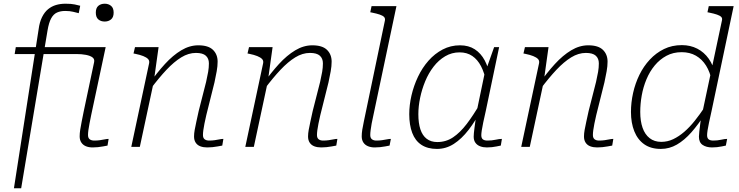

<svg xmlns="http://www.w3.org/2000/svg" viewBox="-20 -791 3978 1034"><path d="M94 223H55L188 -633Q193 -672 206.5 -699Q220 -726 239 -741.5Q258 -757 281.5 -764Q305 -771 333 -771Q364 -771 382.5 -767Q401 -763 412 -760L404 -720Q392 -723 374 -727.5Q356 -732 331 -732Q306 -732 287 -723.5Q268 -715 255.5 -692Q243 -669 236 -627ZM479 3Q458 3 442.5 -3.5Q427 -10 418 -23.5Q409 -37 409 -57Q409 -73 412 -92.5Q415 -112 420 -137Q425 -162 431 -192L487 -457Q490 -473 478 -482Q466 -491 443 -495.5Q420 -500 390 -500H59L65 -537H549L471 -171Q466 -146 462 -125.5Q458 -105 456 -90Q454 -75 454 -64Q454 -48 463 -41Q472 -34 488 -34Q504 -34 518 -36Q532 -38 544 -40.5Q556 -43 565 -43L559 -7Q548 -5 535 -2.5Q522 0 507.5 1.5Q493 3 479 3ZM544 -675Q523 -675 509.5 -686.5Q496 -698 496 -723Q496 -748 509.5 -759.5Q523 -771 544 -771Q564 -771 578 -759.5Q592 -748 592 -723Q592 -698 578 -686.5Q564 -675 544 -675Z M687 0H733L811 -364V-372L834 -537H707L699 -503L709 -501Q734 -496 751.5 -489Q769 -482 777.5 -473Q786 -464 783 -450ZM1091 -171 1135 -347Q1142 -379 1147 -407Q1152 -435 1152 -459Q1152 -498 1127 -522.5Q1102 -547 1048 -547Q1001 -547 956 -520Q911 -493 868 -446Q825 -399 782 -338L791 -312Q836 -372 876.5 -415Q917 -458 956 -482Q995 -506 1035 -506Q1072 -506 1088.5 -491Q1105 -476 1105 -450Q1105 -427 1101 -404Q1097 -381 1090 -350L1050 -193Q1043 -161 1037.5 -136Q1032 -111 1028.5 -91.5Q1025 -72 1025 -56Q1025 -36 1034 -22.5Q1043 -9 1059 -3Q1075 3 1096 3Q1110 3 1124.5 1.5Q1139 0 1152.5 -2.5Q1166 -5 1177 -7L1183 -43Q1174 -43 1162 -40.5Q1150 -38 1136 -36Q1122 -34 1106 -34Q1091 -34 1082 -41Q1073 -48 1073 -64Q1073 -75 1075 -90Q1077 -105 1081 -125Q1085 -145 1091 -171Z M1301 0H1347L1425 -364V-372L1448 -537H1321L1313 -503L1323 -501Q1348 -496 1365.5 -489Q1383 -482 1391.5 -473Q1400 -464 1397 -450ZM1705 -171 1749 -347Q1756 -379 1761 -407Q1766 -435 1766 -459Q1766 -498 1741 -522.5Q1716 -547 1662 -547Q1615 -547 1570 -520Q1525 -493 1482 -446Q1439 -399 1396 -338L1405 -312Q1450 -372 1490.5 -415Q1531 -458 1570 -482Q1609 -506 1649 -506Q1686 -506 1702.5 -491Q1719 -476 1719 -450Q1719 -427 1715 -404Q1711 -381 1704 -350L1664 -193Q1657 -161 1651.5 -136Q1646 -111 1642.5 -91.5Q1639 -72 1639 -56Q1639 -36 1648 -22.5Q1657 -9 1673 -3Q1689 3 1710 3Q1724 3 1738.5 1.5Q1753 0 1766.5 -2.5Q1780 -5 1791 -7L1797 -43Q1788 -43 1776 -40.5Q1764 -38 1750 -36Q1736 -34 1720 -34Q1705 -34 1696 -41Q1687 -48 1687 -64Q1687 -75 1689 -90Q1691 -105 1695 -125Q1699 -145 1705 -171Z M2053 -681Q2055 -693 2048 -700Q2041 -707 2025 -712.5Q2009 -718 1984 -723L1974 -725L1981 -758H2115L1991 -171Q1985 -146 1981.5 -125.5Q1978 -105 1976 -90Q1974 -75 1974 -64Q1974 -48 1983 -41Q1992 -34 2007 -34Q2023 -34 2037 -36Q2051 -38 2063.5 -40.5Q2076 -43 2085 -43L2078 -7Q2068 -5 2054.5 -2.5Q2041 0 2027 1.5Q2013 3 1998 3Q1978 3 1962 -3.5Q1946 -10 1937 -23.5Q1928 -37 1928 -57Q1928 -73 1931 -92.5Q1934 -112 1939.5 -137Q1945 -162 1951 -192Z M2619 -377 2599 -347Q2589 -399 2570.5 -434.5Q2552 -470 2523.5 -489.5Q2495 -509 2455 -509Q2413 -509 2377.5 -488Q2342 -467 2315 -432Q2288 -397 2270 -353.5Q2252 -310 2242.5 -264Q2233 -218 2233 -176Q2233 -128 2244 -94.5Q2255 -61 2278 -43.5Q2301 -26 2335 -26Q2382 -26 2420 -51.5Q2458 -77 2493.5 -123.5Q2529 -170 2566 -234L2573 -203Q2541 -140 2503.5 -91.5Q2466 -43 2424 -16Q2382 11 2333 11Q2283 11 2249.5 -11Q2216 -33 2200 -75.5Q2184 -118 2184 -176Q2184 -225 2196 -277Q2208 -329 2231 -377.5Q2254 -426 2287.5 -464Q2321 -502 2364 -524.5Q2407 -547 2457 -547Q2504 -547 2537 -525.5Q2570 -504 2590.5 -465.5Q2611 -427 2619 -377ZM2668 -537 2596 -193Q2588 -158 2582.5 -132Q2577 -106 2574.5 -89Q2572 -72 2572 -63Q2572 -47 2580.5 -40.5Q2589 -34 2605 -34Q2629 -34 2649 -38.5Q2669 -43 2683 -43L2677 -7Q2667 -5 2655 -2.5Q2643 0 2629.5 1.5Q2616 3 2602 3Q2582 3 2566 -3Q2550 -9 2540.5 -22Q2531 -35 2531 -55Q2531 -70 2535.5 -104Q2540 -138 2545 -173V-180L2591 -401L2596 -410L2641 -537Z M2787 0H2833L2911 -364V-372L2934 -537H2807L2799 -503L2809 -501Q2834 -496 2851.5 -489Q2869 -482 2877.5 -473Q2886 -464 2883 -450ZM3191 -171 3235 -347Q3242 -379 3247 -407Q3252 -435 3252 -459Q3252 -498 3227 -522.5Q3202 -547 3148 -547Q3101 -547 3056 -520Q3011 -493 2968 -446Q2925 -399 2882 -338L2891 -312Q2936 -372 2976.5 -415Q3017 -458 3056 -482Q3095 -506 3135 -506Q3172 -506 3188.5 -491Q3205 -476 3205 -450Q3205 -427 3201 -404Q3197 -381 3190 -350L3150 -193Q3143 -161 3137.5 -136Q3132 -111 3128.5 -91.5Q3125 -72 3125 -56Q3125 -36 3134 -22.5Q3143 -9 3159 -3Q3175 3 3196 3Q3210 3 3224.5 1.5Q3239 0 3252.5 -2.5Q3266 -5 3277 -7L3283 -43Q3274 -43 3262 -40.5Q3250 -38 3236 -36Q3222 -34 3206 -34Q3191 -34 3182 -41Q3173 -48 3173 -64Q3173 -75 3175 -90Q3177 -105 3181 -125Q3185 -145 3191 -171Z M3539 11Q3485 11 3449.5 -14Q3414 -39 3396 -84Q3378 -129 3378 -188Q3378 -239 3389.5 -290.5Q3401 -342 3423.5 -388Q3446 -434 3479.5 -470Q3513 -506 3556 -527Q3599 -548 3652 -548Q3698 -548 3735 -529Q3772 -510 3797 -474.5Q3822 -439 3833 -388L3813 -356Q3804 -403 3782.5 -437.5Q3761 -472 3728 -491Q3695 -510 3651 -510Q3605 -510 3569 -490.5Q3533 -471 3506 -438.5Q3479 -406 3461.5 -364Q3444 -322 3436 -277Q3428 -232 3428 -188Q3428 -139 3440.5 -103Q3453 -67 3478.5 -47Q3504 -27 3541 -27Q3575 -27 3605.5 -41.5Q3636 -56 3665 -81Q3694 -106 3721.5 -140.5Q3749 -175 3775 -214L3777 -178Q3741 -121 3703.5 -78.5Q3666 -36 3625.5 -12.5Q3585 11 3539 11ZM3815 3Q3784 3 3764 -10.5Q3744 -24 3744 -55Q3744 -65 3746 -82Q3748 -99 3750.5 -119.5Q3753 -140 3756 -161L3759 -168L3868 -681Q3871 -693 3864 -700Q3857 -707 3841 -712.5Q3825 -718 3800 -723L3790 -725L3797 -758H3931L3812 -193Q3804 -157 3798.5 -131.5Q3793 -106 3790.5 -89Q3788 -72 3788 -63Q3788 -47 3796.5 -40.5Q3805 -34 3821 -34Q3844 -34 3863.5 -38.5Q3883 -43 3896 -43L3889 -7Q3880 -5 3867.5 -2.5Q3855 0 3842 1.5Q3829 3 3815 3Z"/></svg>

Font: Roboto Serif 20pt Thin
Style: Italic
Weight: 250
Italic angle: -10°
Version: Version 1.007